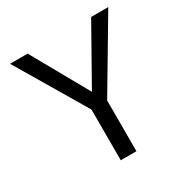

<svg xmlns="http://www.w3.org/2000/svg" viewBox="-167 -873 985 1015"><g transform="rotate(-30 325.0 -365.0)"><path d="M30.3 -732.4H137.7L331.1 -387.7L525.4 -732.4H629.9L377.9 -307.6V2H282.2V-307.6Z"/></g></svg>

Font: Gen Shin Gothic Regular
Style: Regular
Weight: 400
Designer: [Source Han Sans]
Ryoko NISHIZUKA  (kana & ideographs); Paul D. Hunt (Latin, Greek & Cyrillic); Wenlong ZHANG  (bopomofo
Version: Version 1.002.20150607